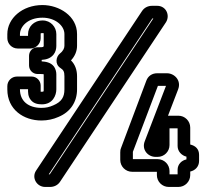

<svg xmlns="http://www.w3.org/2000/svg" viewBox="-20 -715 817 760"><path d="M144 -288C92 -288 59 -315 59 -361V-362H91C91 -350 90 -333 103 -318C114 -305 130 -302 146 -302C189 -302 203 -338 203 -361V-421C203 -431 200 -442 194 -451C181 -469 159 -471 145 -472V-478C163 -479 180 -484 192 -499C200 -509 203 -522 203 -533V-580C203 -608 181 -634 149 -634C113 -634 91 -608 91 -580V-573H59V-580C59 -608 88 -645 148 -645C198 -645 235 -614 235 -580V-534C235 -525 231 -514 217 -503C202 -491 196 -461 219 -446C231 -438 235 -432 235 -413V-361C235 -331 224 -312 191 -298C175 -291 162 -288 144 -288ZM50 -523H100C122 -523 141 -541 141 -564V-580C141 -582 139 -584 149 -584C153 -584 153 -584 153 -580V-533C153 -529 149 -528 138 -528H129C110 -528 95 -513 95 -494V-456C95 -437 110 -422 129 -422H138C145 -422 150 -422 153 -421V-361C153 -352 153 -352 146 -352H141V-365V-376C141 -396 125 -412 105 -412H47C26 -412 9 -395 9 -374V-361C9 -281 74 -238 144 -238C168 -238 191 -243 211 -252C260 -272 285 -313 285 -361V-413C285 -437 278 -459 261 -476C276 -492 285 -512 285 -534V-580C285 -652 214 -695 148 -695C68 -695 9 -642 9 -580V-564C9 -542 27 -523 50 -523ZM173 -25 583 -642H584H587L177 -25H176ZM159 25H178C194 25 209 18 218 4L637 -627C654 -654 638 -692 602 -692H582C566 -692 551 -685 542 -671L123 -40C104 -12 125 25 159 25ZM604 -85H506V-111V-114L605 -375H637L553 -156C540 -123 565 -94 596 -94H604C630 -94 651 -115 651 -141V-207H683V-137C683 -115 700 -99 718 -95V-84C699 -80 683 -65 683 -43V-25H651V-38C651 -64 630 -85 604 -85ZM733 -22V-36C752 -40 768 -55 768 -78V-102C768 -125 754 -138 733 -143V-210C733 -236 712 -257 686 -257H648H645L685 -361C699 -397 670 -425 641 -425H602C583 -425 566 -415 559 -395L459 -129C457 -123 456 -122 456 -112V-82C456 -56 477 -35 503 -35H601V-22C601 4 622 25 648 25H686C712 25 733 4 733 -22Z"/></svg>

Font: DIN Rundschrift
Style: BreitKont
Weight: 400
Width: 7
Version: Version 1.027